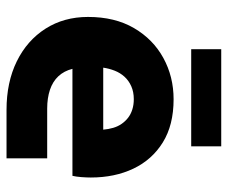

<svg xmlns="http://www.w3.org/2000/svg" viewBox="-76 -638 714 603"><g transform="rotate(90 281.5 -337.0)"><path d="M325.7 0Q238.7 0 173 -32.3Q107.3 -64.7 70.5 -122.5Q33.7 -180.3 33.7 -256Q33.7 -340.3 68.7 -400.3Q103.7 -460.3 162.5 -492.5Q221.3 -524.7 292.3 -524.7Q373.3 -524.7 427.8 -490.8Q482.3 -457 510.2 -398.3Q538 -339.7 538 -264.7Q538 -251.7 536.7 -234.5Q535.3 -217.3 532.7 -207H196.7Q203.3 -180.7 220 -162.8Q236.7 -145 262.7 -136.3Q288.7 -127.7 321.3 -127.7H477.7V0ZM193 -303.7H387.7Q386.3 -320.3 382 -335Q377.7 -349.7 369.5 -361.5Q361.3 -373.3 350.3 -381.8Q339.3 -390.3 324.5 -395Q309.7 -399.7 292 -399.7Q269 -399.7 251.2 -391.7Q233.3 -383.7 221.3 -370.3Q209.3 -357 202.5 -339.7Q195.7 -322.3 193 -303.7ZM135 -580V-674.3H440V-580Z"/></g></svg>

Font: MuseoModerno Thin
Style: Regular
Weight: 100
Designer: Pablo Cosgaya, Héctor Gatti, Marcela Romero, and the Authors of The MuseoModerno Project.
Foundry: Omnibus-Type Team
Version: Version 1.003